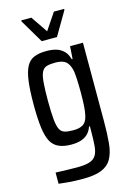

<svg xmlns="http://www.w3.org/2000/svg" viewBox="-166 -936 904 1324"><g transform="rotate(-15 286.5 -274.0)"><path d="M256 309Q227 309 197 308Q167 307 139.5 304Q112 301 83 298V218Q101 219 121.5 219.5Q142 220 169.5 221Q197 222 237 222Q292 222 324 212Q356 202 371.5 177.5Q387 153 390.5 108Q394 63 394 -5V-29H388Q377 3 356.5 22.5Q336 42 307.5 51Q279 60 239 60Q186 60 150 44Q114 28 94.5 -8Q75 -44 66.5 -109Q58 -174 58 -273Q58 -376 67 -442Q76 -508 96 -544Q116 -580 151 -594Q186 -608 239 -608Q276 -608 306 -599.5Q336 -591 359 -569.5Q382 -548 393 -508H399L405 -598H497V-38Q497 54 490.5 120Q484 186 460 228Q436 270 387.5 289.5Q339 309 256 309ZM278 -32Q324 -32 349 -49Q374 -66 383 -110Q389 -136 391.5 -176Q394 -216 394 -273Q394 -321 392 -363.5Q390 -406 386 -428Q375 -476 351 -495.5Q327 -515 278 -515Q239 -515 215.5 -508Q192 -501 180 -476.5Q168 -452 164 -403Q160 -354 160 -273Q160 -189 165 -139.5Q170 -90 182 -67.5Q194 -45 217 -38.5Q240 -32 278 -32ZM225 -682 126 -849V-857H198L279 -738L359 -857H432V-849L334 -682Z"/></g></svg>

Font: Farlight84_Sys_V01
Style: Regular
Weight: 400
Designer: Ryoko NISHIZUKA  (kana, bopomofo & ideographs); Paul D. Hunt (Latin, Greek & Cyrillic); Sandoll Communications , Soo-you
Foundry: Adobe
Version: Version 2.004;October 29, 2024;FontCreator 14.0.0.2814 64-bi